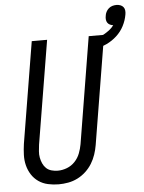

<svg xmlns="http://www.w3.org/2000/svg" viewBox="-59 -929 739 984"><g transform="rotate(-5 310.0 -437.0)"><path d="M203 8Q175 8 148 2Q121 -4 99.5 -19Q78 -34 64 -56Q50 -78 43.5 -104Q37 -130 38 -158Q39 -186 43 -214L129 -735H208L120 -203Q118 -186 116.5 -169.5Q115 -153 118 -137Q121 -121 127.5 -106.5Q134 -92 145 -81.5Q156 -71 172 -66.5Q188 -62 204 -62Q228 -62 251.5 -71Q275 -80 292.5 -98.5Q310 -117 319 -140.5Q328 -164 332 -187L422 -735H501L409 -176Q405 -152 397 -128Q389 -104 375.5 -82Q362 -60 342.5 -42Q323 -24 300 -12.5Q277 -1 252 3.5Q227 8 203 8ZM451 -665 436 -715Q453 -718 469 -723.5Q485 -729 499.5 -737Q514 -745 528 -755.5Q542 -766 552 -780Q543 -781 535 -785Q527 -789 522.5 -796Q518 -803 517 -812Q516 -821 518 -831Q519 -841 524 -851Q529 -861 537.5 -868.5Q546 -876 556.5 -879Q567 -882 577 -882Q588 -882 597.5 -878.5Q607 -875 613 -867.5Q619 -860 620 -849.5Q621 -839 619 -829Q614 -799 599.5 -771Q585 -743 561.5 -721.5Q538 -700 509.5 -686.5Q481 -673 451 -665Z"/></g></svg>

Font: Iosevka SS18
Style: Italic
Weight: 400
Italic angle: -9°
Monospace: yes
Designer: Belleve Invis
Foundry: Belleve Invis
Version: Version 25.1.1; ttfautohint (v1.8.4)